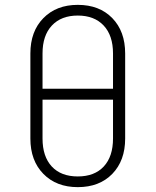

<svg xmlns="http://www.w3.org/2000/svg" viewBox="-20 -760 640 790"><path d="M300 10Q212 10 158.5 -44.5Q105 -99 105 -190V-540Q105 -631 158.5 -685.5Q212 -740 300 -740Q389 -740 442 -685.5Q495 -631 495 -540V-190Q495 -99 442 -44.5Q389 10 300 10ZM155 -395H445V-540Q445 -614 406.5 -655Q368 -696 300 -696Q232 -696 193.5 -655Q155 -614 155 -540ZM300 -34Q369 -34 407 -75Q445 -116 445 -190V-350H155V-190Q155 -116 193 -75Q231 -34 300 -34Z"/></svg>

Font: Pitagon Sans Mono Thin
Style: Regular
Weight: 100
Monospace: yes
Designer: Travis Tran
Foundry: Pitagon
Version: Version 1.001; ttfautohint (v1.8.4.7-5d5b);gftools[0.9.26]